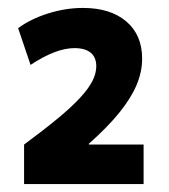

<svg xmlns="http://www.w3.org/2000/svg" viewBox="-20 -756 427 484"><path d="M40.7 -391.6Q91.3 -429 126.3 -458Q161.3 -487 182.5 -510.2Q203.7 -533.3 213.2 -552.3Q222.7 -571.3 222.7 -589Q222.7 -611.4 208.7 -623Q194.7 -634.7 167.7 -634.7Q121 -634.7 57 -592.4L25.7 -685Q57.3 -708.3 101.5 -722.2Q145.7 -736 189 -736Q258.3 -736 298.3 -702Q338.3 -668 338.3 -608Q338.3 -575 324.2 -541.5Q310 -508 280.5 -471.7Q251 -435.3 204 -393.6V-391.6H342V-292H40.7Z"/></svg>

Font: M PLUS 1 Thin
Style: Regular
Weight: 100
Designer: Coji Morishita
Foundry: UNDERFOREST DESIGN
Version: Version 1.001